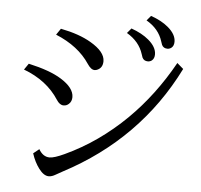

<svg xmlns="http://www.w3.org/2000/svg" viewBox="-57 -922 1025 981"><g transform="rotate(5 455.0 -431.0)"><path d="M225.1 -756.3Q320.3 -737.8 380.9 -702.1Q456.1 -658.2 456.1 -609.9Q456.1 -577.1 430.2 -564.9Q422.9 -561 414.6 -561Q396 -561 377.4 -589.4Q320.3 -675.8 203.1 -724.1ZM77.1 -564Q187 -539.6 245.1 -503.4Q314 -460.9 314 -413.1Q314 -390.6 298.8 -377.4Q287.6 -367.2 272.5 -367.2Q252.4 -367.2 236.3 -392.6Q175.3 -487.3 55.2 -532.2ZM168.9 -133.8Q190.4 -96.2 224.6 -96.2Q248.5 -96.2 299.8 -120.1Q469.7 -198.7 611.3 -338.4Q738.3 -463.9 833 -633.8L865.2 -606Q678.7 -231 297.4 -30.3Q278.8 -20.5 263.2 -11.2Q244.6 0 228.5 0Q202.6 0 177.2 -34.2Q153.3 -65.9 139.2 -109.9ZM584 -789.1Q639.2 -769.5 673.8 -740.2Q715.3 -705.1 715.3 -667.5Q715.3 -646.5 702.1 -635.7Q692.9 -628.9 682.1 -628.9Q661.6 -628.9 653.3 -646Q651.9 -648.9 647.5 -663.1Q627.4 -726.6 563 -764.2ZM678.2 -861.8Q732.9 -842.8 767.6 -813.5Q809.1 -778.3 809.1 -740.7Q809.1 -719.2 795.9 -709Q786.6 -702.1 775.9 -702.1Q755.4 -702.1 747.1 -719.2Q745.6 -722.2 741.2 -736.3Q721.7 -799.8 657.2 -836.9Z"/></g></svg>

Font: BIZ UDPMincho
Style: Regular
Weight: 400
Designer: TypeBank Co., Ltd.
Foundry: Morisawa Inc.
Version: Version 1.06